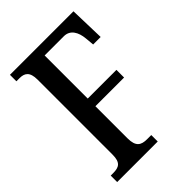

<svg xmlns="http://www.w3.org/2000/svg" viewBox="-210 -809 904 904"><g transform="rotate(-45 242.0 -357.0)"><path d="M26 0H296V-43H268C229 -43 206 -56 206 -111V-325H397V-376H206V-663H334C376 -663 396 -627 400 -582L404 -538H454L449 -714H26V-671H47C79 -671 102 -659 102 -606V-107C102 -54 81 -43 42 -43H26Z"/></g></svg>

Font: Noto Serif Khmer ExtraCondensed Medium
Style: Regular
Weight: 500
Width: 2
Designer: Danh Hong and the Monotype Design Team
Foundry: Monotype Imaging Inc.
Version: Version 2.004